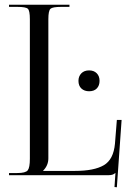

<svg xmlns="http://www.w3.org/2000/svg" viewBox="-20 -739 555 810"><path d="M356 -442Q376 -442 388 -430Q400 -418 400 -398Q400 -378 388.5 -366Q377 -354 356 -354Q336 -354 323.5 -365.5Q311 -377 311 -398Q311 -417 323 -429.5Q335 -442 356 -442ZM18 0V-9H53Q88 -9 97 -20.5Q106 -32 106 -69V-658Q106 -694 97.5 -702Q89 -710 53 -710H18V-719H273V-710H238Q202 -710 193 -702Q184 -694 184 -658V-71Q184 -41 162 -19V-18H297Q377 -18 418 -42Q459 -66 465 -133L473 -233H493L473 51L463 50L467 -9H466Q457 0 439 0Z"/></svg>

Font: FoglihtenNo06
Style: Regular
Weight: 500
Designer: gluk (gluksza@wp.pl)
Foundry: gluk (gluksza@wp.pl)
Version: Version 0.76